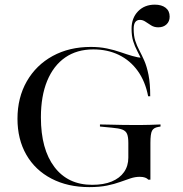

<svg xmlns="http://www.w3.org/2000/svg" viewBox="-20 -781 773 813"><path d="M358.1 11.3Q266.9 11.3 198 -24.6Q129 -60.5 91.5 -125.8Q54 -191.1 54 -278.2Q54 -367.7 93.5 -436.7Q133.1 -505.6 203.2 -544Q273.4 -582.3 364.5 -582.3Q401.6 -582.3 432.7 -575.8Q463.7 -569.4 490.3 -560.1Q516.9 -550.8 540.3 -544Q563.7 -537.1 584.7 -535.5Q600 -502.4 607.3 -464.9Q614.5 -427.4 616.1 -373.4H607.3Q595.2 -436.3 563.3 -480.6Q531.5 -525 483.5 -548.4Q435.5 -571.8 375 -571.8Q305.6 -571.8 256 -537.5Q206.5 -503.2 179.8 -438.7Q153.2 -374.2 153.2 -283.9Q153.2 -149.2 210.5 -73.8Q267.7 1.6 370.2 1.6Q419.4 1.6 453.2 -12.5Q487.1 -26.6 505.2 -52.4Q523.4 -78.2 523.4 -113.7V-175.8Q523.4 -200.8 518.1 -213.7Q512.9 -226.6 498 -232.3Q483.1 -237.9 454 -240.3L403.2 -245.2V-254Q422.6 -254 447.2 -253.2Q471.8 -252.4 502 -252Q532.3 -251.6 566.1 -251.6H570.2H572.6Q594.4 -251.6 616.1 -252.4Q637.9 -253.2 659.7 -254V-245.2L650 -243.5Q630.6 -240.3 623.8 -227.4Q616.9 -214.5 616.9 -175.8V-20.2H608.1Q603.2 -25.8 594.4 -29Q585.5 -32.3 571.8 -32.3Q552.4 -32.3 532.7 -25.8Q512.9 -19.4 488.7 -10.5Q464.5 -1.6 433.1 4.8Q401.6 11.3 358.1 11.3ZM607.3 -373.4Q607.3 -426.6 600 -461.7Q592.7 -496.8 582.3 -521Q571.8 -545.2 561.3 -564.9Q550.8 -584.7 544 -606.5Q537.1 -628.2 537.1 -659.7Q537.1 -704.8 564.5 -733.1Q591.9 -761.3 635.5 -761.3Q664.5 -761.3 681.5 -748Q698.4 -734.7 698.4 -710.5Q698.4 -690.3 685.1 -677.8Q671.8 -665.3 650 -665.3Q633.1 -665.3 620.2 -673.4Q607.3 -681.5 596 -689.1Q584.7 -696.8 572.6 -696.8Q546 -696.8 546 -658.9Q546 -629 552.8 -608.1Q559.7 -587.1 570.2 -567.3Q580.6 -547.6 591.1 -523.8Q601.6 -500 608.9 -463.7Q616.1 -427.4 616.1 -373.4Z"/></svg>

Font: Playfair 144pt SemiExpanded Medium
Style: Regular
Weight: 500
Width: 6
Designer: Claus Eggers Sørensen
Foundry: Claus Eggers Sørensen
Version: Version 2.203